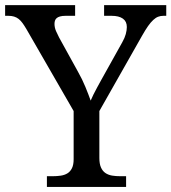

<svg xmlns="http://www.w3.org/2000/svg" viewBox="-25 -734 673 754"><path d="M159.2 0V-42H182.1Q198.7 -42 213.6 -44.2Q228.5 -46.4 239.7 -53.2Q251 -60.1 257.6 -73.5Q264.2 -86.9 264.2 -108.9V-297.9L79.1 -619.1Q70.8 -633.3 63.5 -643.3Q56.2 -653.3 48.1 -659.7Q40 -666 30.3 -668.9Q20.5 -671.9 7.8 -671.9H-4.9V-713.9H270V-671.9H232.9Q219.2 -671.9 210.7 -669.4Q202.1 -667 197.3 -662.6Q192.4 -658.2 190.7 -652.3Q189 -646.5 189 -640.1Q189 -626 195.1 -611.8Q201.2 -597.7 207 -586.9L280.8 -453.1Q298.3 -422.4 310.5 -392.3Q322.8 -362.3 331.1 -338.9Q335.4 -349.6 342 -362.8Q348.6 -376 356.7 -390.9Q364.7 -405.8 373.5 -421.6Q382.3 -437.5 391.1 -453.1L455.1 -567.9Q464.8 -585 469 -600.3Q473.1 -615.7 473.1 -627.9Q473.1 -649.9 457.5 -660.9Q441.9 -671.9 413.1 -671.9H383.8V-713.9H627.9V-671.9H616.2Q605.5 -671.9 595.9 -668.2Q586.4 -664.6 576.7 -655.5Q566.9 -646.5 556.4 -631.6Q545.9 -616.7 533.2 -594.2L365.2 -297.9V-113.8Q365.2 -90.3 371.6 -76.2Q377.9 -62 389.2 -54.4Q400.4 -46.9 415.3 -44.4Q430.2 -42 446.8 -42H470.2V0Z"/></svg>

Font: Sahl Naskh
Style: Regular
Weight: 400
Designer: Pascal Zoghbi
Version: Version 1.001